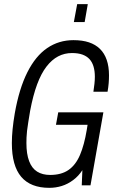

<svg xmlns="http://www.w3.org/2000/svg" viewBox="-20 -891 547 923"><path d="M217 12Q127 12 82 -41Q37 -94 37 -203Q37 -234 40.5 -269.5Q44 -305 51 -346Q72 -465 111.5 -543.5Q151 -622 207 -660Q263 -698 333 -698Q376 -698 407.5 -687.5Q439 -677 460.5 -656Q482 -635 493 -603Q504 -571 504 -529Q504 -511 502.5 -491.5Q501 -472 497 -450H429Q432 -470 434 -488Q436 -506 436 -522Q436 -550 429.5 -571.5Q423 -593 410 -607Q397 -621 376.5 -628.5Q356 -636 326 -636Q290 -636 259.5 -620Q229 -604 203.5 -571Q178 -538 158.5 -485.5Q139 -433 125 -359Q120 -328 116 -304Q112 -280 110 -262Q108 -244 107.5 -230Q107 -216 107 -203Q107 -151 120 -116.5Q133 -82 158.5 -66Q184 -50 221 -50Q275 -50 309.5 -74Q344 -98 364.5 -146Q385 -194 397 -266L401 -291H249L260 -351H477L415 0H373L376 -73Q358 -45 332 -25.5Q306 -6 277 3Q248 12 217 12ZM335 -785 351 -871H402L387 -785Z"/></svg>

Font: Archivo ExtraCondensed Light
Style: Italic
Weight: 300
Width: 2
Italic angle: -10°
Designer: Hector Gatti
Foundry: Omnibus-Type
Version: Version 2.001